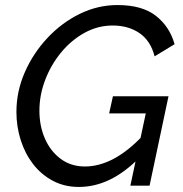

<svg xmlns="http://www.w3.org/2000/svg" viewBox="-20 -735 726 760"><path d="M292 5Q235 5 189 -19.5Q143 -44 111 -85.5Q79 -127 62 -180.5Q45 -234 45 -292Q45 -373 78 -448.5Q111 -524 167.5 -584.5Q224 -645 295.5 -680Q367 -715 445 -715Q543 -715 597.5 -672Q652 -629 671 -560L592 -512Q576 -574 532 -604Q488 -634 426 -634Q367 -634 314.5 -605Q262 -576 222 -527.5Q182 -479 159 -419Q136 -359 136 -297Q136 -236 158 -186Q180 -136 220.5 -106Q261 -76 316 -76Q373 -76 431 -107Q489 -138 549 -202L530 -109Q472 -51 413 -23Q354 5 292 5ZM557 -286H412L427 -354H647L572 0H496Z"/></svg>

Font: Raleway Thin Medium
Style: Italic
Weight: 500
Italic angle: -12°
Version: Version 4.026